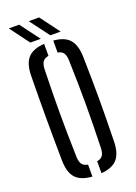

<svg xmlns="http://www.w3.org/2000/svg" viewBox="-178 -1029 784 1104"><g transform="rotate(-20 214.0 -476.5)"><path d="M186.7 6.2Q117 1.1 86.1 -33.2Q55.2 -67.4 53.9 -139.7Q52.9 -214.1 52.4 -277.9Q51.9 -341.8 51.9 -402.1Q51.9 -462.4 52.4 -525.3Q52.9 -588.2 53.9 -660.1Q55.2 -732.3 86.1 -766.7Q117 -801.1 186.7 -806.2V-732.8Q160.9 -728.4 150.3 -712.2Q139.7 -696.1 139.2 -663.3Q137 -589.3 136.2 -526.1Q135.3 -462.8 135.3 -402.9Q135.3 -342.9 136.2 -278.3Q137 -213.8 139.2 -136.5Q139.7 -103.3 150.3 -87.5Q160.9 -71.6 186.7 -67.2ZM242.5 5.8V-67.5Q268 -71.9 278.2 -87.8Q288.4 -103.6 288.9 -136.5Q291 -212.2 292.1 -276Q293.2 -339.7 293.2 -399.7Q293.2 -459.7 292.1 -523.7Q291 -587.7 288.9 -663.3Q288.4 -696.1 278.2 -712.1Q268 -728.1 242.5 -732.5V-805.8Q309.8 -800.5 340.2 -765.9Q370.6 -731.3 372.5 -660.1Q374.2 -588.1 375 -525.2Q375.8 -462.3 375.8 -401.9Q375.8 -341.6 375 -277.8Q374.2 -214 372.5 -139.7Q370.6 -68.1 340.2 -34Q309.8 0.1 242.5 5.8ZM114.9 -840 26.4 -958.7H89.5L178.4 -840ZM237.1 -840 148.2 -958.7H211.6L300.2 -840Z"/></g></svg>

Font: Big Shoulders Stencil Text SC Thin
Style: Regular
Weight: 100
Designer: Patric King
Foundry: XO Type Co
Version: Version 2.001